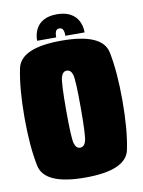

<svg xmlns="http://www.w3.org/2000/svg" viewBox="-83 -780 625 842"><g transform="rotate(-10 229.5 -359.5)"><path d="M228.5 4Q411 4 429 -84Q447 -172 447 -300.5Q447 -430 429 -517.8Q411 -605.5 228.5 -605.5Q47.5 -605.5 29.2 -517.8Q11 -430 11 -300.5Q11 -172 29.2 -84Q47.5 4 228.5 4ZM228.5 -129Q211.5 -129 204 -152.5Q196.5 -176 196.5 -300.5Q196.5 -426 204 -449Q211.5 -472 228.5 -472Q247 -472 254.2 -449Q261.5 -426 261.5 -300.5Q261.5 -176 254.2 -152.5Q247 -129 228.5 -129ZM229 -723Q194 -723 170.5 -710.5Q147 -698 135.5 -675.2Q124 -652.5 124 -623.5H209Q209 -637 211 -644.8Q213 -652.5 217.2 -656.2Q221.5 -660 229 -660Q236 -660 240.5 -656.8Q245 -653.5 247.5 -645.5Q250 -637.5 250 -623.5H335.5Q335.5 -652.5 323.5 -675.2Q311.5 -698 287.8 -710.5Q264 -723 229 -723Z"/></g></svg>

Font: Anybody ExtraCondensed Black
Style: Regular
Weight: 900
Width: 2
Version: Version 1.113;gftools[0.9.25]